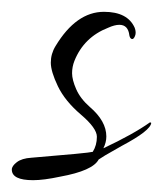

<svg xmlns="http://www.w3.org/2000/svg" viewBox="-42 -277 276 325"><path d="M14 28Q-22 28 -22 10Q-22 4 -13.5 -2.5Q-5 -9 11 -10Q108 -18 115 -20Q122 -31 122 -45.5Q122 -60 95 -83Q68 -106 56 -131Q44 -156 44 -171Q44 -186 52 -199Q87 -257 134 -257Q174 -257 186 -230Q189 -222 186.5 -216Q184 -210 181 -211Q178 -212 177 -217Q175 -235 160 -235Q152 -235 141 -230Q100 -214 84 -174Q80 -164 80 -153Q80 -142 87 -126Q94 -110 110 -96Q138 -72 138 -46Q138 -36 133 -26Q184 -50 212 -70L214 -69Q213 -56 164 -30Q148 -21 136 -14L125 -7Q115 12 60 22Q32 28 14 28Z"/></svg>

Font: Lovers Quarrel
Style: Regular
Weight: 400
Designer: Robert E. Leuschke
Foundry: Robert E. Leuschke
Version: Version 1.001